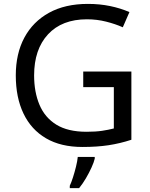

<svg xmlns="http://www.w3.org/2000/svg" viewBox="-20 -744 768 985"><path d="M407 -377H654V-27Q596 -8 537 1Q478 10 403 10Q292 10 216 -34.5Q140 -79 100.5 -161.5Q61 -244 61 -357Q61 -469 105 -551Q149 -633 231.5 -678.5Q314 -724 431 -724Q491 -724 544.5 -713Q598 -702 644 -682L610 -604Q572 -621 524.5 -633Q477 -645 426 -645Q298 -645 226.5 -568Q155 -491 155 -357Q155 -272 182.5 -206.5Q210 -141 269 -104.5Q328 -68 424 -68Q471 -68 504 -73Q537 -78 564 -85V-297H407ZM466 70Q462 88 449.5 115.5Q437 143 420.5 171Q404 199 386 221H338V209Q346 192 354.5 165.5Q363 139 370 110.5Q377 82 379 61H466Z"/></svg>

Font: Noto Sans
Style: Regular
Weight: 400
Designer: Monotype Design Team
Foundry: Monotype Imaging Inc.
Version: Version 2.007